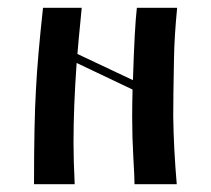

<svg xmlns="http://www.w3.org/2000/svg" viewBox="-20 -471 540 491"><path d="M176 -310Q168 -198 168 -107Q168 -60 171 0H67Q67 -159 72 -243Q76 -323 90 -451H189Q179 -349 178 -333L320 -266Q324 -399 330 -451H433Q426 -379 425 -323Q423 -221 423 -174Q424 -93 432 0H324Q324 -17 321 -68Q318 -119 318 -171Q318 -204 319 -242Z"/></svg>

Font: Pochaevsk Unicode
Style: Normal
Weight: 400
Version: Version 1.1